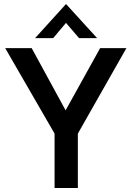

<svg xmlns="http://www.w3.org/2000/svg" viewBox="-20 -937 657 957"><path d="M252 -271 6 -697H138L307 -387L479 -697H610L368 -271V0H252ZM309 -917 464 -747H374L309 -823L245 -747H155Z"/></svg>

Font: Hanken Grotesk SemiBold
Style: Regular
Weight: 600
Designer: Alfredo Marco Pradil
Foundry: Hanken Design Co.
Version: Version 3.014